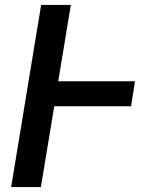

<svg xmlns="http://www.w3.org/2000/svg" viewBox="-20 -755 640 775"><path d="M25 0 146 -735H266L215 -427H525L509 -326H199L145 0Z"/></svg>

Font: Iosevka SS04 Extended
Style: Bold Italic
Weight: 700
Width: 7
Italic angle: -9°
Monospace: yes
Designer: Belleve Invis
Foundry: Belleve Invis
Version: Version 19.0.0; ttfautohint (v1.8.4)